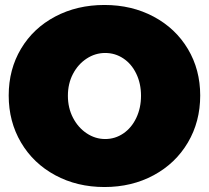

<svg xmlns="http://www.w3.org/2000/svg" viewBox="-20 -736 840 772"><path d="M785 -352Q785 -247 735.5 -163Q686 -79 598 -31.5Q510 16 400 16Q290 16 202 -31.5Q114 -79 64.5 -163Q15 -247 15 -352Q15 -457 64.5 -540Q114 -623 202 -669.5Q290 -716 400 -716Q510 -716 598 -669Q686 -622 735.5 -539Q785 -456 785 -352ZM253 -351Q253 -302 273.5 -262.5Q294 -223 328.5 -200Q363 -177 403 -177Q443 -177 476 -199.5Q509 -222 528 -262Q547 -302 547 -351Q547 -400 528 -439.5Q509 -479 476 -501Q443 -523 403 -523Q363 -523 328.5 -500.5Q294 -478 273.5 -439Q253 -400 253 -351Z"/></svg>

Font: Gontserrat Black
Style: Regular
Weight: 900
Designer: Julieta Ulanovsky
Foundry: Julieta Ulanovsky
Version: Version 6.001